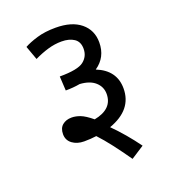

<svg xmlns="http://www.w3.org/2000/svg" viewBox="-129 -731 808 897"><g transform="rotate(-20 275.5 -282.5)"><path d="M377 67 442 25Q389 -48 329 -108Q450 -151 450 -257Q450 -347 358 -384Q417 -424 417 -498Q417 -559 372.5 -595.5Q328 -632 248 -632Q195 -632 155 -620Q115 -608 90 -594L115 -525Q150 -542 184 -552Q218 -562 252 -562Q290 -562 314 -546Q338 -530 338 -495Q338 -457 308.5 -434Q279 -411 189 -411L193 -340Q231 -340 264 -346Q314 -343 340.5 -319Q367 -295 367 -260Q367 -185 274 -167Q240 -195 217.5 -203.5Q195 -212 175 -212Q147 -212 129 -197Q111 -182 111 -152Q111 -122 134.5 -104.5Q158 -87 193 -87Q225 -87 254 -91Q282 -61 312 -22Q342 17 377 67Z"/></g></svg>

Font: Noto Sans Devanagari
Style: Regular
Weight: 400
Designer: Jelle Bosma - Monotype Design Team
Foundry: Monotype Imaging Inc.
Version: Version 1.901